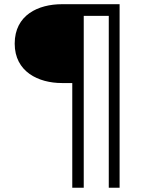

<svg xmlns="http://www.w3.org/2000/svg" viewBox="-20 -674 687 899"><path d="M540 -654.3H269.5C160.2 -654.3 48.8 -604.5 48.8 -469.7C48.8 -337.9 160.2 -285.2 269.5 -285.2H318.4V205.1H372.1V-599.6H489.3V205.1H540Z"/></svg>

Font: Sen-gleads
Style: Italic
Weight: 400
Designer: Kosal Sen, Philatype
Foundry: Philatype
Version: Version 1.004; ttfautohint (v1.8.3)